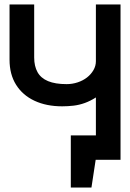

<svg xmlns="http://www.w3.org/2000/svg" viewBox="-20 -720 585 865"><path d="M299 -110V125H392L411 0H466V-110ZM523 -700H412V-444Q412 -423 401 -404Q390 -385 372 -371Q354 -357 330 -349Q306 -341 280 -341Q229 -341 196.5 -354.5Q164 -368 149 -395Q134 -422 134 -461V-700H23V-451Q23 -385 52.5 -338Q82 -291 135.5 -266Q189 -241 260 -241Q286 -241 311.5 -244Q337 -247 362 -256Q387 -265 412 -281V0H523Z"/></svg>

Font: Advent Pro Expanded
Style: Bold
Weight: 700
Width: 7
Designer: VivaRado, Andreas Kalpakidis
Foundry: VivaRado, Andreas Kalpakidis
Version: Version 3.000